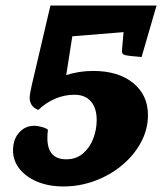

<svg xmlns="http://www.w3.org/2000/svg" viewBox="-20 -661 592 693"><path d="M209 12Q156 12 115 -5Q74 -22 50.5 -51.5Q27 -81 27 -118Q27 -158 49 -182.5Q71 -207 103 -207Q117 -207 133.5 -202Q150 -197 153 -192Q152 -185 151.5 -177.5Q151 -170 151 -163Q151 -86 219 -86Q255 -86 279.5 -107Q304 -128 316.5 -160.5Q329 -193 329 -228Q329 -271 308 -295Q287 -319 249 -319Q212 -319 178.5 -304.5Q145 -290 118 -264Q100 -272 93.5 -283.5Q87 -295 87 -308Q87 -319 94.5 -353Q102 -387 111 -423L162 -641H545L491 -455Q442 -459 430.5 -462.5Q419 -466 420 -477L426 -545L241 -530L219 -390Q266 -405 316 -405Q407 -405 460.5 -361.5Q514 -318 514 -246Q514 -194 489 -147.5Q464 -101 421 -65Q378 -29 323 -8.5Q268 12 209 12Z"/></svg>

Font: Petrona Black
Style: Italic
Weight: 900
Italic angle: -9°
Designer: Ringo R. Seeber
Foundry: Ringo R. Seeber
Version: Version 2.001; ttfautohint (v1.8.3)